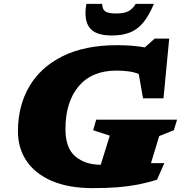

<svg xmlns="http://www.w3.org/2000/svg" viewBox="-20 -955 940 990"><path d="M789.5 -28Q740 -13 691.5 -3.5Q643 6 587 10.5Q531 15 458 15Q333.5 15 247.5 -22Q161.5 -59 117 -125Q72.5 -191 72.5 -278Q72.5 -409 131 -509Q189.5 -609 303.5 -665.5Q417.5 -722 583.5 -722Q665 -722 726.5 -710.5L777.5 -756H852.5L823 -448H717.5L695.5 -573.5Q673 -583 642.8 -587Q612.5 -591 580.5 -591Q453.5 -591 385.5 -510Q317.5 -429 317.5 -289.5Q317.5 -191.5 368.5 -148.5Q419.5 -105.5 499.5 -105.5L546 -255.5L460.5 -283.5L476 -338H893L876.5 -283.5L801 -253.5L758.5 -114H827.5ZM578.5 -885.5Q619 -885.5 641.2 -896.8Q663.5 -908 680 -935H773.5Q748 -874 718.2 -838.2Q688.5 -802.5 649.2 -787.2Q610 -772 556.5 -772Q470.5 -772 440.8 -813.5Q411 -855 425.5 -935H507Q507 -908 522.2 -896.8Q537.5 -885.5 578.5 -885.5Z"/></svg>

Font: Newsreader 6pt ExtraBold
Style: Italic
Weight: 800
Italic angle: -17°
Designer: Hugues Gentile
Foundry: Production Type
Version: Version 1.003; ttfautohint (v1.8.3)